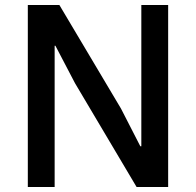

<svg xmlns="http://www.w3.org/2000/svg" viewBox="-20 -753 789 773"><path d="M200 0H92V-733H219L467 -316L545 -164H549V-733H657V0H530L282 -418L203 -569H200Z"/></svg>

Font: IBM Plex Sans JP Medium
Style: Regular
Weight: 500
Designer: Mike Abbink; Paul van der Laan; Pieter van Rosmalen; Wujin Sim; Yejin Wi; Jinhee Kim; Boomi Park; Yona Kim; Kichan Ma
Foundry: Sandoll Inc.
Version: Version 1.001